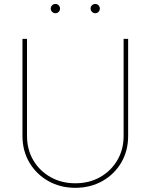

<svg xmlns="http://www.w3.org/2000/svg" viewBox="-20 -920 746 951"><path d="M353 10.3Q278.8 10.3 219.5 -23.2Q160.2 -56.6 125.7 -114.7Q91.3 -172.9 91.3 -246.6V-727.5H113.8V-246.6Q113.8 -179.2 145 -126.2Q176.3 -73.2 230.5 -42.7Q284.7 -12.2 353 -12.2Q421.9 -12.2 475.8 -42.7Q529.8 -73.2 561 -126.2Q592.3 -179.2 592.3 -246.6V-727.5H614.7V-246.6Q614.7 -172.9 580.6 -114.7Q546.4 -56.6 487.1 -23.2Q427.7 10.3 353 10.3ZM451.7 -854.5Q442.4 -854.5 435.5 -861.3Q428.7 -868.2 428.7 -877.4Q428.7 -887.2 435.5 -893.8Q442.4 -900.4 451.7 -900.4Q461.4 -900.4 468 -893.6Q474.6 -886.7 474.6 -877.4Q474.6 -868.2 468 -861.3Q461.4 -854.5 451.7 -854.5ZM254.4 -854.5Q245.1 -854.5 238.3 -861.3Q231.4 -868.2 231.4 -877.4Q231.4 -887.2 238.3 -893.8Q245.1 -900.4 254.4 -900.4Q264.2 -900.4 270.8 -893.6Q277.3 -886.7 277.3 -877.4Q277.3 -868.2 270.8 -861.3Q264.2 -854.5 254.4 -854.5Z"/></svg>

Font: Inter 18pt Thin
Style: Regular
Weight: 250
Designer: Rasmus Andersson
Foundry: rsms
Version: Version 4.001;git-66647c0bb